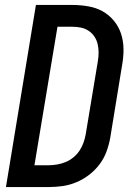

<svg xmlns="http://www.w3.org/2000/svg" viewBox="-20 -755 540 775"><path d="M4 0 125 -735H272Q304 -735 336 -729.5Q368 -724 394 -709.5Q420 -695 439.5 -671.5Q459 -648 468.5 -619Q478 -590 478.5 -558Q479 -526 473 -493L425 -199Q420 -171 410 -143.5Q400 -116 382 -92Q364 -68 340 -49.5Q316 -31 288.5 -19.5Q261 -8 233 -4Q205 0 177 0ZM119 -88H176Q193 -88 210.5 -91Q228 -94 245 -101Q262 -108 276.5 -120Q291 -132 301 -147Q311 -162 317 -179Q323 -196 326 -213L375 -508Q378 -526 378 -543.5Q378 -561 374 -577.5Q370 -594 361 -607.5Q352 -621 338 -630.5Q324 -640 307 -643.5Q290 -647 272 -647H212Z"/></svg>

Font: Iosevka Semibold Oblique
Style: Regular
Weight: 600
Italic angle: -9°
Monospace: yes
Designer: Belleve Invis
Foundry: Belleve Invis
Version: Version 32.5.0; ttfautohint (v1.8.4)